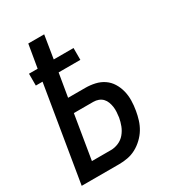

<svg xmlns="http://www.w3.org/2000/svg" viewBox="-178 -838 855 941"><g transform="rotate(-30 250.0 -367.5)"><path d="M6 0 95 -538H57V-605H106L128 -735H218L197 -605H309V-538H186L164 -407H261Q289 -407 315.5 -401Q342 -395 363.5 -380.5Q385 -366 399 -343.5Q413 -321 419.5 -295Q426 -269 425.5 -241Q425 -213 420 -185Q416 -161 408.5 -137Q401 -113 388 -91.5Q375 -70 355.5 -51.5Q336 -33 313.5 -21Q291 -9 266.5 -4.5Q242 0 218 0ZM110 -80H218Q239 -80 260.5 -89Q282 -98 297 -116Q312 -134 320 -155Q328 -176 332 -198Q334 -213 335 -228Q336 -243 334 -257Q332 -271 327 -284.5Q322 -298 312.5 -308Q303 -318 289.5 -323Q276 -328 261 -328H151Z"/></g></svg>

Font: Iosevka SS04 Medium
Style: Italic
Weight: 500
Italic angle: -9°
Monospace: yes
Designer: Belleve Invis
Foundry: Belleve Invis
Version: Version 19.0.0; ttfautohint (v1.8.4)